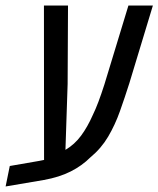

<svg xmlns="http://www.w3.org/2000/svg" viewBox="-56 -650 575 697"><path d="M-35.6 26.9 -20.5 -47.4 86.4 -65.9Q98.6 -68.4 109.9 -70.6Q121.1 -72.8 134.3 -74.7L104 -23.9L103.5 -629.9H190.9L189.5 -345.2L181.6 -106Q214.8 -125.5 238.5 -157.7Q262.2 -189.9 280.8 -232.4Q290.5 -252 301.3 -280.5Q312 -309.1 322.8 -342.8L410.2 -629.9H499L413.6 -348.1Q397 -295.9 379.4 -246.3Q361.8 -196.8 336.7 -154.1Q311.5 -111.3 272.5 -79.1Q241.7 -48.3 200.7 -27.6Q159.7 -6.8 103 3.4Z"/></svg>

Font: Open Sans Condensed Medium
Style: Italic
Weight: 500
Width: 3
Italic angle: -12°
Designer: Monotype Design Team
Foundry: Monotype Imaging Inc.
Version: Version 3.000